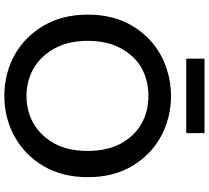

<svg xmlns="http://www.w3.org/2000/svg" viewBox="-58 -880 949 872"><g transform="rotate(90 416.0 -444.5)"><path d="M231.4 -36.1Q147.5 -83 96.7 -168.9Q46.9 -254.9 46.9 -369.1Q46.9 -484.4 96.7 -569.3Q147.5 -655.3 231.4 -701.2Q263.7 -718.8 299.8 -729.5Q354.5 -747.1 416 -747.1Q515.6 -747.1 600.6 -701.2Q684.6 -655.3 735.4 -569.3Q785.2 -484.4 785.2 -369.1Q785.2 -254.9 735.4 -168.9Q684.6 -83 599.6 -36.1Q515.6 9.8 416 9.8Q316.4 9.8 231.4 -36.1ZM542 -123Q598.6 -156.2 632.8 -218.8Q666 -281.2 666 -368.2Q666 -456.1 632.8 -518.6Q598.6 -581.1 542 -613.3Q486.3 -644.5 416 -644.5Q345.7 -644.5 289.1 -613.3Q232.4 -581.1 199.2 -517.6Q166 -456.1 166 -368.2Q166 -281.2 200.2 -218.8Q234.4 -156.2 291 -123Q348.6 -90.8 416 -90.8Q485.4 -90.8 542 -123ZM247.1 -899.4Q331.1 -899.4 585 -899.4Q585 -877.9 585 -816.4Q543 -816.4 416 -816.4Q374 -816.4 247.1 -816.4Q247.1 -836.9 247.1 -899.4Z"/></g></svg>

Font: Alata=Ham
Style: Regular
Weight: 400
Designer: Spyros Zevelakis, Eben Sorkin
Version: Version 1.004